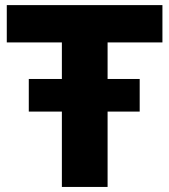

<svg xmlns="http://www.w3.org/2000/svg" viewBox="-20 -739 670 759"><path d="M224.6 -297.9H93.8V-426.8H224.6V-571.3H6.8V-718.8H622.1V-571.3H405.3V-426.8H532.2V-297.9H405.3V0H224.6Z"/></svg>

Font: Min Sans Black
Style: Regular
Weight: 900
Designer: Jinseong-Kim, NotoSansCJK, Nunito
Foundry: Jinseong-Kim
Version: Version 1.000